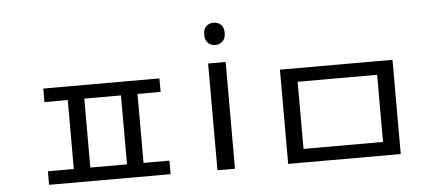

<svg xmlns="http://www.w3.org/2000/svg" viewBox="-50 -849 2198 960"><g transform="rotate(-5 1049.0 -368.5)"><path d="M173 -483H756V-415H173ZM160 -69H770V-1H160ZM290 -429H373V-42H290ZM557 -429H640V-42H557Z M1093 -536V0H1005V-536ZM1050 -737Q1070 -737 1085.5 -723.5Q1101 -710 1101 -681Q1101 -653 1085.5 -639Q1070 -625 1050 -625Q1028 -625 1013 -639Q998 -653 998 -681Q998 -710 1013 -723.5Q1028 -737 1050 -737Z M1360 -474H1925V-1H1360ZM1842 -406H1443V-69H1842Z"/></g></svg>

Font: korean115
Style: Regular
Weight: 400
Designer: Monotype Design Team
Foundry: Monotype Imaging Inc.
Version: Version 2.013